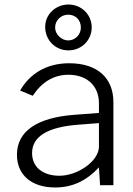

<svg xmlns="http://www.w3.org/2000/svg" viewBox="-20 -820 589 850"><path d="M386 -699C386 -756 340 -800 283 -800C226 -800 180 -756 180 -701C180 -642 225 -597 283 -597C340 -597 386 -641 386 -699ZM338 -698C338 -668 314 -641 282 -641C252 -641 224 -668 224 -698C224 -732 252 -755 282 -755C314 -755 338 -732 338 -698ZM224 10C301 10 363 -20 418 -79L423 0H482V-368C482 -475 411 -540 286 -540C183 -540 110 -491 69 -419L125 -396C166 -458 219 -489 283 -489C365 -489 418 -440 418 -363V-320L312 -312C144 -300 55 -239 55 -135C55 -46 119 10 224 10ZM243 -42C170 -42 122 -80 122 -142C122 -216 191 -258 328 -268L418 -275V-168C415 -105 323 -42 243 -42Z"/></svg>

Font: 18Franklin Light
Style: Regular
Weight: 300
Designer: Pablo Impallari, Rodrigo Fuenzalida (Modified by Dan O. Williams)
Version: Version 0.025;PS 000.025;hotconv 1.0.88;makeotf.lib2.5.64775